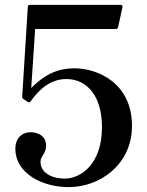

<svg xmlns="http://www.w3.org/2000/svg" viewBox="-20 -753 604 787"><path d="M285 -473C223 -473 168 -453 108 -392L124 -634H455C459 -634 463 -637 464 -641L482 -724C483 -730 480 -733 475 -733H102C97 -733 94 -730 94 -725L71 -356C71 -351 72 -350 76 -347L94 -335C98 -332 103 -333 105 -337C141 -388 188 -429 252 -429C337 -429 398 -359 398 -232C398 -79 310 -21 246 -21C188 -21 146 -47 146 -90C146 -113 169 -124 169 -155C169 -197 135 -211 104 -211C79 -211 43 -195 43 -143C43 -43 152 14 262 14C389 14 521 -78 521 -237C521 -413 380 -473 285 -473Z"/></svg>

Font: Shippori Mincho OTF SemiBold
Style: Regular
Weight: 600
Designer: FONTDASU
Foundry: FONTDASU / Google Inc. / but / Adobe
Version: Version 3.300;hotconv 1.0.109;makeotfexe 2.5.65596